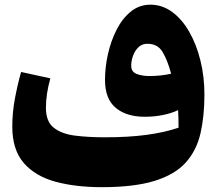

<svg xmlns="http://www.w3.org/2000/svg" viewBox="-20 -777 912 808"><path d="M731.4 -239.7Q731.4 -255.4 731 -276.9Q730.5 -298.3 729.5 -313.5Q703.1 -300.8 666.7 -293.2Q630.4 -285.6 588.9 -285.6Q512.2 -285.6 467 -323.2Q421.9 -360.8 421.9 -440.4Q421.9 -494.1 434.3 -549.6Q446.8 -605 470.9 -652.3Q495.1 -699.7 530.8 -728.5Q566.4 -757.3 612.8 -757.3Q662.1 -757.3 703.6 -727.3Q745.1 -697.3 775.6 -644.5Q806.2 -591.8 823.2 -523.4Q840.3 -455.1 840.3 -378.9Q840.3 -288.1 823.7 -215.8Q807.1 -143.6 761.7 -93Q716.3 -42.5 630.9 -15.9Q545.4 10.7 408.2 10.7Q298.8 10.7 213.9 -12.2Q128.9 -35.2 80.3 -90.8Q31.7 -146.5 31.7 -244.6Q31.7 -302.7 42.7 -361.8Q53.7 -420.9 68.8 -474.1L191.9 -447.3Q182.6 -414.6 178 -384Q173.3 -353.5 173.3 -322.8Q173.3 -265.6 206.3 -239.5Q239.3 -213.4 295.4 -206.3Q351.6 -199.2 420.9 -199.2Q521.5 -199.2 597.2 -209.5Q672.9 -219.7 731.4 -239.7ZM700.2 -466.8Q685.1 -523.4 664.3 -558.1Q643.6 -592.8 600.1 -592.8Q577.6 -592.8 562.5 -578.1Q547.4 -563.5 539.8 -542.2Q532.2 -521 532.2 -500.5Q532.2 -474.6 555.2 -465.8Q578.1 -457 608.4 -457Q656.7 -457 700.2 -466.8Z"/></svg>

Font: Pinar DS4-ExtraBold
Style: Regular
Weight: 800
Designer: Amin Abedi
Version: Version 2.000